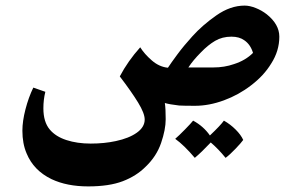

<svg xmlns="http://www.w3.org/2000/svg" viewBox="-20 -380 1068 686"><path d="M949 -153Q923 -110 877 -75Q833 -41 780 -21.5Q727 -2 677 -2Q637 -2 620 -3Q585 -7 569 -12Q572 8 572 46Q572 83 555.5 131Q539 179 500 216Q467 249 418.5 267.5Q370 286 295 286Q219 286 164 260Q100 229 75 168Q60 133 60 87Q60 53 71 10.5Q82 -32 99 -67L142 -52Q135 -24 135 7Q135 56 158 83Q179 108 217.5 120.5Q256 133 304 133Q353 133 394 124Q441 114 469 94Q497 74 497 47Q497 25 473.5 -13.5Q450 -52 408 -107Q437 -162 481 -211Q496 -187 522.5 -164Q549 -141 580 -138Q591 -155 614 -186Q637 -217 667 -250Q703 -290 753 -325Q803 -360 854 -360Q872 -360 893.5 -351.5Q915 -343 933 -329Q978 -293 978 -249Q978 -198 949 -153ZM853 -236Q835 -249 807 -249Q774 -249 748.5 -234Q723 -219 698 -193Q670 -165 653 -139H742Q782 -139 816 -151Q857 -164 884 -191Q875 -221 853 -236ZM849 120Q842 130 821.5 151.5Q801 173 786 184Q760 152 733 129Q700 164 676 184Q638 139 606 116Q619 105 641 82.5Q663 60 670 51Q707 71 730 104Q768 68 780 51Q803 64 822 83Q841 102 849 120Z"/></svg>

Font: Mirza
Style: Bold
Weight: 700
Designer: Arabic design by Kourosh Beigpour, Latin design by Eduardo Tunni, engineering by Lasse Fister
Version: Version 1.0010g